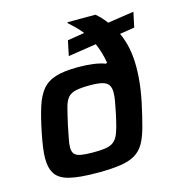

<svg xmlns="http://www.w3.org/2000/svg" viewBox="-111 -838 863 941"><g transform="rotate(-15 321.0 -367.5)"><path d="M270 8Q180 8 129.5 -4Q79 -16 58.5 -45.5Q38 -75 38 -126Q38 -150 42.5 -182Q47 -214 55 -254Q70 -328 86 -378.5Q102 -429 127 -459.5Q152 -490 195 -503.5Q238 -517 308 -517Q351 -517 385 -512.5Q419 -508 446 -498L453 -501Q448 -530 440.5 -555Q433 -580 423 -603L280 -581L296 -657L382 -671Q368 -689 351 -706Q334 -723 316 -739L317 -743H459Q474 -730 486 -717Q498 -704 509 -689L642 -709L626 -633L551 -621Q569 -582 577.5 -539Q586 -496 586 -448Q586 -421 584 -392.5Q582 -364 577.5 -333Q573 -302 566 -268Q551 -199 538 -151Q525 -103 507.5 -72Q490 -41 461 -23.5Q432 -6 386 1Q340 8 270 8ZM274 -94Q309 -94 332 -97Q355 -100 370.5 -109Q386 -118 396 -135.5Q406 -153 414 -182Q422 -211 431 -254Q438 -287 442 -311Q446 -335 446 -353Q446 -376 437 -390Q428 -404 405.5 -410Q383 -416 344 -416Q299 -416 272.5 -410.5Q246 -405 231.5 -389Q217 -373 208.5 -340.5Q200 -308 188 -254Q181 -217 175.5 -191Q170 -165 170 -147Q170 -124 180 -113Q190 -102 212.5 -98Q235 -94 274 -94Z"/></g></svg>

Font: Saira SemiExpanded SemiBold
Style: Italic
Weight: 600
Width: 6
Italic angle: -12°
Designer: Hector Gatti with collaboration of the Omnibus-Type team
Foundry: Omnibus-Type
Version: Version 1.101